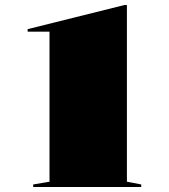

<svg xmlns="http://www.w3.org/2000/svg" viewBox="-20 -744 672 764"><path d="M112 0V-10L177 -21V-618H90V-628L475 -724H485V-21L542 -10V0Z"/></svg>

Font: Kalnia SemiExpanded SemiBold
Style: Regular
Weight: 600
Width: 6
Designer: Frida Medrano
Foundry: Frida Medrano
Version: Version 1.105